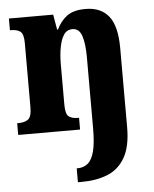

<svg xmlns="http://www.w3.org/2000/svg" viewBox="-55 -595 708 881"><g transform="rotate(-5 299.0 -154.5)"><path d="M268 240V176H273Q300 176 319.5 160Q339 144 349 105.5Q359 67 359 -2V-327Q359 -391 347 -426.5Q335 -462 304 -462Q278 -462 264 -440.5Q250 -419 243.5 -383.5Q237 -348 237 -308V-120Q237 -77 251.5 -65.5Q266 -54 296 -54H299V0H14V-54H19Q48 -54 64.5 -66Q81 -78 81 -123V-417Q81 -459 66 -470.5Q51 -482 22 -482H18V-536H222L234 -466H238Q256 -504 286 -526.5Q316 -549 372 -549Q442 -549 478.5 -503.5Q515 -458 515 -356V8Q515 97 485.5 148Q456 199 404.5 219.5Q353 240 286 240Z"/></g></svg>

Font: Noto Serif Lao Condensed ExtraBold
Style: Regular
Weight: 800
Width: 3
Designer: Monotype Design Team
Foundry: Monotype Imaging Inc.
Version: Version 2.003; ttfautohint (v1.8.4.7-5d5b)